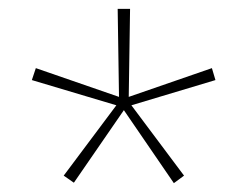

<svg xmlns="http://www.w3.org/2000/svg" viewBox="-20 -813 559 434"><path d="M274 -793 271 -594 459 -659 467 -632 277 -575 396 -416 373 -399 260 -564 147 -400 124 -416 243 -575 52 -632 61 -659 249 -594 246 -793Z"/></svg>

Font: Noto Sans Kannada SemiCondensed Thin
Style: Regular
Weight: 100
Width: 4
Designer: Jelle Bosma - Monotype Design Team
Foundry: Monotype Imaging Inc.
Version: Version 2.005; ttfautohint (v1.8.4.7-5d5b)